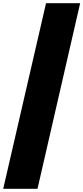

<svg xmlns="http://www.w3.org/2000/svg" viewBox="-56 -975 518 1193"><path d="M442 -955 177 198H-36L230 -955Z"/></svg>

Font: Fz Poppins Black
Style: Regular
Weight: 900
Designer: Ninad Kale (Devanagari), Jonny Pinhorn (Latin)
Foundry: Indian Type Foundry
Version: Vit hóa bi Vntype.Com & FontZin.Com